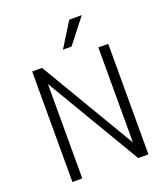

<svg xmlns="http://www.w3.org/2000/svg" viewBox="-162 -1036 1010 1151"><g transform="rotate(-20 342.5 -460.5)"><path d="M100 0V-705H163L523 -97H522V-705H585V0H520L160 -607H163V0ZM318 -765 415 -921H495L373 -765Z"/></g></svg>

Font: Nunito Sans 7pt Condensed Light
Style: Regular
Weight: 300
Width: 3
Designer: Vernon Adams
Foundry: Vernon Adams
Version: Version 3.101;gftools[0.9.27]